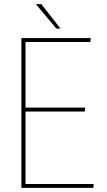

<svg xmlns="http://www.w3.org/2000/svg" viewBox="-20 -913 520 933"><path d="M84 -728H421L419 -709H104V-390H394L392 -371H104V-19H436L433 0H84ZM254 -774 154 -893H181L274 -774Z"/></svg>

Font: Murecho Thin Thin
Style: Regular
Weight: 250
Version: Version 1.010